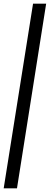

<svg xmlns="http://www.w3.org/2000/svg" viewBox="-68 -810 270 1040"><path d="M182 -790 24 210H-48L111 -790Z"/></svg>

Font: Georama Extra Condensed Medium
Style: Italic
Weight: 500
Width: 2
Italic angle: -9°
Designer: Jean-Baptiste Levee
Foundry: Production Type
Version: Version 1.000